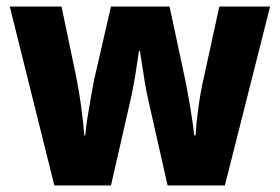

<svg xmlns="http://www.w3.org/2000/svg" viewBox="-20 -570 860 590"><path d="M437 -257Q431 -282 426 -311.5Q421 -341 417 -368.5Q413 -396 410 -413H407Q404 -395 400 -367Q396 -339 390.5 -309Q385 -279 379 -254L321 0H147L10 -550H169L214 -335Q222 -296 229 -245.5Q236 -195 239 -154H242Q244 -178 249 -210Q254 -242 259.5 -272.5Q265 -303 269 -324L321 -550H501L550 -321Q557 -285 565 -237.5Q573 -190 577 -154H581Q583 -192 590 -242Q597 -292 606 -330L654 -550H810L671 0H495Z"/></svg>

Font: Noto Sans Hebrew SemiCondensed ExtraBold
Style: Regular
Weight: 800
Width: 4
Designer: Monotype Design Team
Foundry: Monotype Imaging Inc.
Version: Version 2.004; ttfautohint (v1.8.4.7-5d5b)